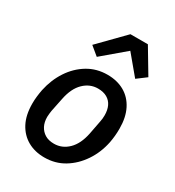

<svg xmlns="http://www.w3.org/2000/svg" viewBox="-188 -888 923 1011"><g transform="rotate(30 273.5 -382.5)"><path d="M237 12Q179 12 135 -13Q91 -38 66 -85.5Q41 -133 41 -203Q41 -225 43.5 -246.5Q46 -268 50 -289Q65 -359 101 -413.5Q137 -468 190 -500Q243 -532 309 -532Q368 -532 412 -507Q456 -482 480.5 -434Q505 -386 505 -317Q505 -295 503 -273.5Q501 -252 497 -231Q483 -162 446 -107Q409 -52 356 -20Q303 12 237 12ZM245 -76Q294 -76 331 -112Q368 -148 382 -217L398 -300Q400 -309 401 -319Q402 -329 402 -339Q402 -371 391 -394.5Q380 -418 357.5 -431Q335 -444 302 -444Q253 -444 216 -408Q179 -372 165 -303L148 -220Q147 -212 145.5 -201.5Q144 -191 144 -181Q144 -149 156 -126Q168 -103 190 -89.5Q212 -76 245 -76ZM306 -777H412L501 -628L445 -586L349 -701L212 -585L160 -628Z"/></g></svg>

Font: IBM Plex Sans Medium
Style: Italic
Weight: 500
Italic angle: -11.31°
Designer: Mike Abbink, Paul van der Laan, Pieter van Rosmalen
Foundry: Bold Monday
Version: Version 3.201